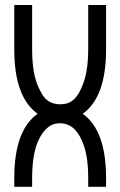

<svg xmlns="http://www.w3.org/2000/svg" viewBox="-20 -740 477 761"><path d="M400.4 0.5H329.6V-35.2Q329.6 -129.4 304.2 -183.6Q274.4 -251.5 218.3 -251.5Q193.4 -251.5 176.3 -239.7Q148.9 -220.7 132.3 -183.6Q107.4 -129.4 107.4 -35.2V0.5H36.6V-35.2Q36.6 -222.7 128.9 -289.1Q36.6 -355.5 36.6 -543.5V-720.2H107.4V-543.5Q107.4 -448.7 132.3 -394.5Q141.6 -375 148.9 -363.3Q172.4 -326.7 218.3 -326.7Q245.6 -326.7 261.7 -337.4Q287.1 -354 302.7 -391.6Q329.6 -448.7 329.6 -543.5V-720.2H400.4V-543.5Q400.4 -355.5 308.1 -289.1Q400.4 -222.7 400.4 -35.2Z"/></svg>

Font: Greenwashing Machine
Style: Regular
Weight: 400
Designer: Tup Wanders
Foundry: Free font, DO NOT SELL
Version: Version 1.00;August 10, 2023;FontCreator 11.5.0.2430 64-bit